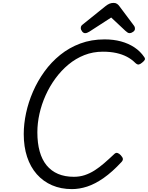

<svg xmlns="http://www.w3.org/2000/svg" viewBox="-20 -1287 1021 1326"><path d="M477 19Q401 19 339.5 -7.5Q278 -34 234 -84Q190 -134 167 -204Q144 -274 144 -361Q144 -431 160 -506Q176 -581 208 -654.5Q240 -728 287 -793Q334 -858 396 -908Q458 -958 534.5 -986.5Q611 -1015 702 -1015Q764 -1015 815.5 -1001Q867 -987 908 -960Q949 -933 976 -893Q984 -882 979.5 -873.5Q975 -865 961 -854Q948 -843 938 -841.5Q928 -840 915 -852Q889 -878 856.5 -895Q824 -912 783 -921Q742 -930 690 -930Q622 -930 562.5 -906.5Q503 -883 453 -841.5Q403 -800 363 -745.5Q323 -691 295 -628.5Q267 -566 252.5 -501Q238 -436 238 -373Q238 -299 254 -241.5Q270 -184 302 -145Q334 -106 381 -86Q428 -66 490 -66Q530 -66 565 -77.5Q600 -89 633 -110Q666 -131 699 -159.5Q732 -188 769 -223Q780 -234 791.5 -230.5Q803 -227 814 -215Q827 -201 828.5 -190.5Q830 -180 819 -168Q755 -99 695.5 -57.5Q636 -16 582 1.5Q528 19 477 19ZM568 -1058Q556 -1058 547 -1070Q538 -1082 538 -1093Q538 -1102 541 -1107Q544 -1112 549 -1116L708 -1244Q723 -1256 736 -1261.5Q749 -1267 765 -1267Q779 -1267 789 -1260Q799 -1253 807 -1241L905 -1110Q910 -1103 911 -1098Q912 -1093 912 -1088Q912 -1076 899 -1067Q886 -1058 876 -1058Q867 -1058 860 -1063Q853 -1068 845 -1075L748 -1166L598 -1069Q591 -1065 583.5 -1061.5Q576 -1058 568 -1058Z"/></svg>

Font: Playwrite TZ
Style: Regular
Weight: 400
Designer: Veronika Burian, José Scaglione
Foundry: TypeTogether
Version: Version 1.002